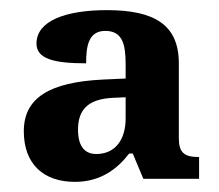

<svg xmlns="http://www.w3.org/2000/svg" viewBox="-20 -739 433 379"><path d="M128 -380C179 -380 212 -406 235 -436H242L263 -386H373V-429C343 -429 333 -438 333 -467V-614C333 -690 285 -719 191 -719C110 -719 52 -698 52 -653C52 -623 86 -614 150 -614C150 -649 155 -678 188 -678C222 -678 228 -651 228 -612V-584L184 -582C78 -577 27 -546 27 -480C27 -415 66 -380 128 -380ZM170 -435C149 -435 134 -448 134 -483C134 -522 153 -544 205 -546L228 -547V-505C228 -464 208 -435 170 -435Z"/></svg>

Font: Noto Serif Bengali SemiCondensed
Style: Bold
Weight: 700
Width: 4
Designer: Juan Bruce, Universal Thirst, Indian Type Foundry and the Monotype Design Team.
Foundry: Monotype Imaging Inc.
Version: Version 2.003